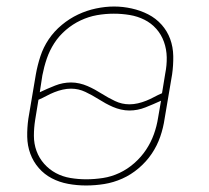

<svg xmlns="http://www.w3.org/2000/svg" viewBox="-20 -561 640 589"><path d="M244 8Q216 8 189 3Q162 -2 139 -14Q116 -26 99 -45.5Q82 -65 73 -89.5Q64 -114 63.5 -141.5Q63 -169 67 -197L90 -333Q95 -361 104 -388.5Q113 -416 129.5 -440.5Q146 -465 169.5 -484.5Q193 -504 219.5 -516.5Q246 -529 274.5 -535Q303 -541 330 -541Q357 -541 384 -535Q411 -529 434.5 -517Q458 -505 475.5 -485.5Q493 -466 502 -441.5Q511 -417 511.5 -389Q512 -361 508 -333L485 -197Q481 -169 471.5 -141.5Q462 -114 445.5 -89.5Q429 -65 405.5 -45Q382 -25 355 -13Q328 -1 300 3.5Q272 8 244 8ZM377 -241Q390 -241 403 -244Q416 -247 428.5 -252Q441 -257 453 -263.5Q465 -270 477 -275L487 -336Q492 -361 491.5 -385.5Q491 -410 483 -432.5Q475 -455 459.5 -472.5Q444 -490 423 -500.5Q402 -511 378 -515Q354 -519 329 -519Q329 -519 329 -519Q329 -519 329 -519Q303 -519 277.5 -514.5Q252 -510 227.5 -498.5Q203 -487 182 -469Q161 -451 146.5 -428.5Q132 -406 123.5 -381Q115 -356 110 -330L102 -278Q125 -289 149 -298.5Q173 -308 198 -308Q211 -308 224 -305Q237 -302 248.5 -297Q260 -292 271 -286Q282 -280 293 -273Q312 -261 333 -251Q354 -241 377 -241ZM244 -11Q244 -11 244 -11Q244 -11 245 -11Q270 -11 296 -15Q322 -19 346.5 -30.5Q371 -42 392 -60.5Q413 -79 428 -101.5Q443 -124 452 -149Q461 -174 465 -200L474 -252Q450 -241 426 -231.5Q402 -222 377 -222Q364 -222 351 -225Q338 -228 326.5 -233Q315 -238 304 -244Q293 -250 282 -257Q263 -269 242 -279Q221 -289 198 -289Q185 -289 172 -286Q159 -283 146.5 -278Q134 -273 122 -266.5Q110 -260 98 -255L88 -194Q84 -169 84 -144.5Q84 -120 92 -98Q100 -76 115.5 -58.5Q131 -41 151.5 -30Q172 -19 196 -15Q220 -11 244 -11Z"/></svg>

Font: Iosevka Curly ThExObl
Style: Regular
Weight: 100
Width: 7
Italic angle: -9°
Monospace: yes
Designer: Belleve Invis
Foundry: Belleve Invis
Version: Version 11.1.0; ttfautohint (v1.8.3)